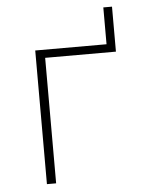

<svg xmlns="http://www.w3.org/2000/svg" viewBox="-49 -688 538 727"><g transform="rotate(-5 220.0 -324.0)"><path d="M100 -508H371V-648H404V-477H135V0H100Z"/></g></svg>

Font: Plexus Sans ExtraLight
Style: Regular
Weight: 250
Version: Version 2.001;PS 002.001;hotconv 1.0.70;makeotf.lib2.5.58329